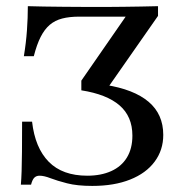

<svg xmlns="http://www.w3.org/2000/svg" viewBox="-20 -591 594 622"><path d="M279 11.3Q229.8 11.3 197.2 2.8Q164.5 -5.6 143.5 -13.7Q122.6 -21.8 108.1 -21.8Q97.6 -21.8 91.1 -15.3Q84.7 -8.9 80.6 7.3H47.6Q49.2 -11.3 50 -36.3Q50.8 -61.3 51.2 -99.6Q51.6 -137.9 51.6 -196.8H83.9Q93.5 -112.1 137.9 -66.9Q182.3 -21.8 262.9 -21.8Q307.3 -21.8 340.3 -36.7Q373.4 -51.6 391.1 -80.6Q408.9 -109.7 408.9 -151.6Q408.9 -213.7 367.3 -249.6Q325.8 -285.5 243.5 -298.4V-329.8L387.1 -537.1H237.1Q204.8 -537.1 181.5 -531Q158.1 -525 141.1 -510.5Q124.2 -496 111.7 -471.4Q99.2 -446.8 89.5 -408.9H57.3Q64.5 -452.4 67.3 -492.7Q70.2 -533.1 70.2 -571Q92.7 -570.2 121.8 -569.8Q150.8 -569.4 186.7 -569Q222.6 -568.5 265.3 -568.5Q296.8 -568.5 325.8 -568.5Q354.8 -568.5 381.9 -569Q408.9 -569.4 436.3 -569.8Q463.7 -570.2 491.9 -571V-539.5L325.8 -301.6L321 -316.1Q413.7 -301.6 461.3 -261.3Q508.9 -221 508.9 -154Q508.9 -104.8 481 -67.3Q453.2 -29.8 401.6 -9.3Q350 11.3 279 11.3Z"/></svg>

Font: Playfair 12pt Medium
Style: Regular
Weight: 500
Designer: Claus Eggers Sørensen
Foundry: Claus Eggers Sørensen
Version: Version 2.000;gftools[0.9.28]